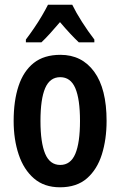

<svg xmlns="http://www.w3.org/2000/svg" viewBox="-20 -786 512 816"><path d="M433 -272Q433 -194 413 -130Q393 -66 349.5 -28Q306 10 235 10Q168 10 124.5 -27.5Q81 -65 59.5 -129Q38 -193 38 -272Q38 -358 59 -421Q80 -484 123.5 -518.5Q167 -553 237 -553Q328 -553 380.5 -481Q433 -409 433 -272ZM152 -272Q152 -180 172 -132.5Q192 -85 236 -85Q280 -85 300 -132Q320 -179 320 -272Q320 -365 300 -411.5Q280 -458 236 -458Q192 -458 172 -411.5Q152 -365 152 -272ZM287 -766Q303 -733 328.5 -693Q354 -653 381 -618V-606H315Q297 -623 277 -644.5Q257 -666 235 -692Q213 -666 192.5 -643.5Q172 -621 156 -606H90V-618Q106 -639 124.5 -666Q143 -693 158.5 -719.5Q174 -746 184 -766Z"/></svg>

Font: Noto Sans Thai Looped ExtraCondensed SemiBold
Style: Regular
Weight: 600
Width: 2
Designer: Sasikarn Vongin, Ben Mitchell
Foundry: The Fontpad Ltd
Version: Version 1.001; ttfautohint (v1.8.4.7-5d5b)